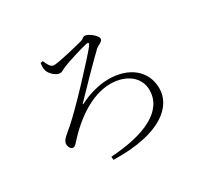

<svg xmlns="http://www.w3.org/2000/svg" viewBox="-156 -975 1312 1233"><g transform="rotate(-30 500.0 -358.5)"><path d="M282 -743C294 -715 307 -684 332 -684C371 -684 516 -721 555 -731C576 -736 582 -750 594 -750C624 -750 676 -705 676 -683C676 -661 643 -655 623 -637C570 -588 416 -429 371 -382C363 -374 365 -371 376 -377C441 -411 521 -432 589 -432C733 -432 843 -354 843 -217C843 -92 716 42 358 33L356 9C611 -7 783 -85 783 -241C783 -335 699 -400 584 -400C446 -400 310 -302 208 -189C194 -173 187 -164 173 -164C156 -164 145 -187 145 -207C145 -235 184 -262 225 -297C322 -382 543 -621 587 -677C599 -694 601 -704 575 -698C536 -690 427 -656 389 -640C368 -632 356 -620 340 -620C310 -620 272 -658 265 -684C260 -699 261 -722 264 -740Z"/></g></svg>

Font: Noto Serif CJK SC Light
Style: Regular
Weight: 300
Designer: Ryoko NISHIZUKA 西塚涼子 (kana & ideographs); Frank Grießhammer (Latin, Greek & Cyrillic); Wenlong ZHANG 张文龙 (bopomofo); San
Foundry: Adobe
Version: Version 2.001;hotconv 1.1.0;makeotfexe 2.6.0